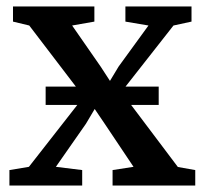

<svg xmlns="http://www.w3.org/2000/svg" viewBox="-20 -571 630 591"><path d="M69 -57.5 237.5 -273 70 -492.5 20 -504.5V-551H270.5V-504.5L202 -492.5L289.5 -366.5L318.5 -322L345 -366L437 -492.5L366 -504.5V-551H569.5V-504.5L514 -492.5L353.5 -288L527.5 -57L581 -47.5V0H326.5V-47.5L391 -57.5L303 -189L271.5 -235.5L244.5 -190L152 -57.5L233 -47.5V0H9V-47.5ZM468.5 -304.5V-248H120.5V-304.5Z"/></svg>

Font: Merriweather 28pt Medium
Style: Regular
Weight: 500
Version: Version 2.100